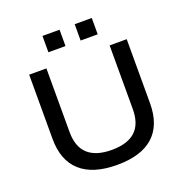

<svg xmlns="http://www.w3.org/2000/svg" viewBox="-157 -1043 1145 1193"><g transform="rotate(-20 416.0 -447.0)"><path d="M417 9Q257 9 175 -64.5Q93 -138 93 -281V-705H207V-284Q207 -186 260 -138Q313 -90 416 -90Q521 -90 573 -138Q625 -186 625 -284V-705H738V-281Q738 -138 657 -64.5Q576 9 417 9ZM466 -795V-903H579V-795ZM253 -795V-903H366V-795Z"/></g></svg>

Font: Nunito Sans 10pt SemiExpanded SemiBold
Style: Regular
Weight: 600
Width: 6
Designer: Vernon Adams
Foundry: Vernon Adams
Version: Version 3.101;gftools[0.9.27]